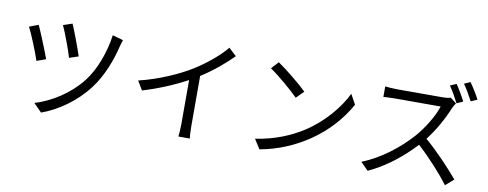

<svg xmlns="http://www.w3.org/2000/svg" viewBox="-69 -1159 3941 1549"><g transform="rotate(10 1902.0 -384.5)"><path d="M436.1 -719.1 361.9 -693.9C386 -643.8 441.1 -496.1 456 -442.1L530.9 -467C513.8 -521 457 -672.9 436.1 -719.1ZM772 -682.9C753.9 -545.8 697.8 -389.2 619 -290.1C523.1 -167.3 380 -76 244 -35.2L310 32C445 -16 585.9 -115.1 683.9 -245C762.8 -348 815 -485.1 843 -603C846.9 -619 854 -641 860.1 -658ZM169 -661.9 94.1 -633.9C117.2 -593 182.9 -431.1 201 -372.2L275.9 -399.1C253.9 -462 193.9 -608 169 -661.9Z M1715.9 -747.2C1661.9 -679.3 1561.8 -596.2 1464.8 -535.2C1359 -469.1 1197.1 -397 1036.9 -359L1081 -285.2C1206 -322.1 1338.1 -377.8 1441.1 -433.9V-73.2C1441.1 -36.2 1437.9 10.7 1435 29.8H1529.1C1525.2 10.7 1523.1 -36.2 1523.1 -73.2V-481.9C1621.1 -544 1713.1 -621.8 1779.1 -688.9Z M2128.9 -701 2074.9 -642C2144.9 -595.2 2264.9 -491.8 2312.9 -442.8L2372.9 -502.8C2318.9 -555.8 2196.7 -655.9 2128.9 -701ZM2046.9 -60 2096.9 18.1C2386 -33.7 2650.9 -211.3 2794 -470.2L2748.9 -551.8C2692.8 -433.9 2576 -293 2429 -199.9C2338.1 -142.8 2213.8 -84.9 2046.9 -60Z M3649.1 -647C3631 -683.9 3596.2 -742.9 3572.1 -778.1L3521 -756C3546.9 -719.1 3578.1 -663 3598 -623.9ZM3545.1 -660.2C3530.2 -655.2 3505 -652 3473 -652H3104C3076 -652 3021.3 -655.9 3008.2 -658V-572.1C3018.1 -573.2 3071 -576 3104 -576H3476.9C3452.8 -497.2 3383.2 -383.2 3318.2 -310C3220.2 -199.9 3078.1 -85.9 2924 -25.9L2986.2 36.9C3127.1 -27 3256 -130.7 3359 -241.8C3456 -153.8 3557.2 -41.9 3621.1 43L3687.9 -14.9C3625.7 -89.8 3509.9 -214.1 3409.1 -300.1C3476.9 -386 3536.9 -497.9 3570 -581C3576 -594.1 3588.1 -615.1 3594.1 -622.2ZM3630 -790.1C3655.9 -754.3 3687.1 -699.9 3708.1 -659.1L3759.9 -682.2C3741.8 -717.3 3706 -776.3 3680 -812.1Z"/></g></svg>

Font: Karasuma Gothic
Style: Regular
Weight: 400
Designer: Rasmus Andersson, Ryoko Nishizuka
Foundry: Genbu
Version: Version 1.00